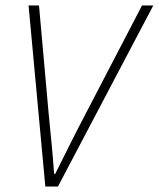

<svg xmlns="http://www.w3.org/2000/svg" viewBox="-20 -679 578 699"><path d="M145 0H191L538 -659H497L293 -267C256 -197 217 -118 181 -46H177C172 -120 164 -195 157 -267L122 -659H84Z"/></svg>

Font: Source Sans Pro Light
Style: Italic
Weight: 300
Italic angle: -11°
Designer: Paul D. Hunt
Foundry: Adobe Systems Incorporated
Version: Version 3.006;hotconv 1.0.111;makeotfexe 2.5.65597